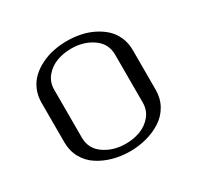

<svg xmlns="http://www.w3.org/2000/svg" viewBox="-134 -748 934 911"><g transform="rotate(-30 333.5 -292.0)"><path d="M166.5 -160.6Q166.5 -100.1 216.3 -65.7Q266.1 -31.2 333.5 -31.2Q377 -31.2 413.8 -45.2Q450.7 -59.1 475.3 -89.1Q500 -119.1 500 -160.6V-422.9Q500 -483.4 450.4 -517.8Q400.9 -552.2 333.5 -552.2Q290 -552.2 252.9 -538.3Q215.8 -524.4 191.2 -494.4Q166.5 -464.4 166.5 -422.9ZM83.5 -183.1V-399.9Q83.5 -438 97.4 -470.2Q111.3 -502.4 135.5 -524.9Q159.7 -547.4 191.7 -563.2Q223.6 -579.1 259.5 -586.4Q295.4 -593.8 333.5 -593.8Q371.6 -593.8 407.5 -586.4Q443.4 -579.1 475.3 -563.2Q507.3 -547.4 531.5 -524.9Q555.7 -502.4 569.6 -470.2Q583.5 -438 583.5 -399.9V-183.1Q583.5 -135.7 562.3 -97.9Q541 -60.1 505.1 -36.9Q469.2 -13.7 425.3 -1.7Q381.3 10.3 333.5 10.3Q285.6 10.3 241.7 -1.7Q197.8 -13.7 161.9 -36.9Q126 -60.1 104.7 -97.9Q83.5 -135.7 83.5 -183.1Z"/></g></svg>

Font: Resagnicto
Style: Regular
Weight: 500
Version: Version 0.9991